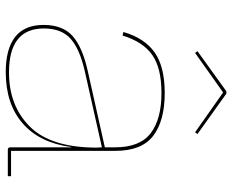

<svg xmlns="http://www.w3.org/2000/svg" viewBox="-88 -692 788 651"><g transform="rotate(90 305.5 -367.0)"><path d="M578 -11V0H488Q480 0 480 -9V-215H479Q465 -108 399 -50.5Q333 7 225 7Q146 7 105.5 -25Q65 -57 65 -121Q65 -186 102.5 -219.5Q140 -253 221 -271L480 -329V-364Q480 -448 432 -484.5Q384 -521 296 -521Q211 -521 166.5 -489.5Q122 -458 101 -389L89 -392Q110 -464 158.5 -498Q207 -532 296 -532Q390 -532 441 -493Q492 -454 492 -365V-11ZM481 -302 480 -319 222 -261Q147 -244 112 -213Q77 -182 77 -122Q77 -4 226 -4Q340 -4 410.5 -75.5Q481 -147 481 -302ZM435 -643 429 -635 294 -730 160 -635 154 -643 290 -741H298Z"/></g></svg>

Font: Hepta Slab Thin
Style: Regular
Weight: 250
Designer: Michael LaGattuta
Foundry: Michael LaGattuta
Version: Version 1.100; ttfautohint (v1.8) -l 8 -r 50 -G 200 -x 14 -D